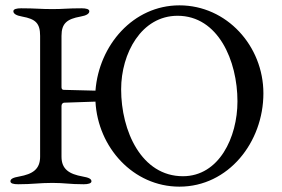

<svg xmlns="http://www.w3.org/2000/svg" viewBox="-20 -684 1055 718"><path d="M644 -625C796 -625 868 -457 868 -305C868 -170 799 -25 664 -25C509 -25 433 -194 433 -350C433 -485 509 -625 644 -625ZM48 5C102 5 126 0 176 0C222 0 239 5 293 5C309 5 322 2 322 -6C322 -15 312 -20 289 -24C239 -33 210 -51 210 -98V-288C210 -295 215 -300 220 -300L337 -304C346 -133 478 14 651 14C834 14 965 -152 965 -335C965 -512 828 -664 651 -664C478 -664 350 -515 337 -345L218 -348C212 -348 210 -353 210 -358V-550C210 -597 231 -613 281 -622C304 -626 314 -633 314 -642C314 -650 302 -653 285 -653C231 -653 219 -650 176 -650C130 -650 113 -653 59 -653C42 -653 30 -650 30 -642C30 -633 40 -626 63 -622C113 -613 130 -597 130 -550V-98C130 -51 102 -33 52 -24C29 -20 19 -15 19 -6C19 2 30 5 48 5Z"/></svg>

Font: EB Garamond 12
Style: Regular
Weight: 400
Version: Version 0.016+